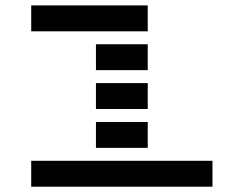

<svg xmlns="http://www.w3.org/2000/svg" viewBox="-20 -704 919 724"><path d="M781.2 -97.7V0H97.7V-97.7ZM97.7 -585.9V-683.6H537.1V-585.9ZM341.8 -439.5V-537.1H537.1V-439.5ZM341.8 -293V-390.6H537.1V-293ZM341.8 -146.5V-244.1H537.1V-146.5Z"/></svg>

Font: Trigram
Style: Regular
Weight: 400
Designer: GGBotNet
Foundry: GGBotNet
Version: 1.05